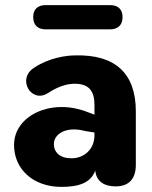

<svg xmlns="http://www.w3.org/2000/svg" viewBox="-20 -721 596 752"><path d="M221 11C289 11 336 -5 353 -53C358 -7 392 9 433 9C485 9 512 -21 512 -75V-285C512 -434 431 -508 275 -504C238 -504 171 -494 114 -456C44 -412 103 -315 167 -356C213 -386 247 -393 273 -393C331 -393 350 -361 350 -310V-272L315 -285C178 -335 35 -268 35 -153C35 -60 108 11 221 11ZM159 -606H411C443 -606 460 -624 460 -654C460 -684 443 -701 411 -701H159C127 -701 110 -684 110 -654C110 -624 127 -606 159 -606ZM191 -157C191 -195 237 -228 313 -208L350 -202V-191C350 -137 310 -101 260 -101C214 -101 191 -125 191 -157Z"/></svg>

Font: SN Pro Heavy
Style: Regular
Weight: 800
Designer: Tobias Whetton
Foundry: Supernotes
Version: Version 1.001;Glyphs 3.2 (3249)